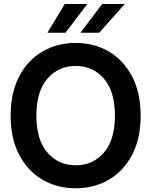

<svg xmlns="http://www.w3.org/2000/svg" viewBox="-20 -958 777 987"><path d="M369.1 9.8Q273.4 9.8 197.8 -34.7Q122.1 -79.1 78.4 -162.6Q34.7 -246.1 34.7 -363.3Q34.7 -481 78.4 -564.7Q122.1 -648.4 197.8 -692.9Q273.4 -737.3 369.1 -737.3Q464.4 -737.3 539.8 -692.9Q615.2 -648.4 659.2 -564.7Q703.1 -481 703.1 -363.3Q703.1 -245.6 659.2 -162.1Q615.2 -78.6 539.8 -34.4Q464.4 9.8 369.1 9.8ZM369.1 -108.4Q458 -108.4 514.4 -173.8Q570.8 -239.3 570.8 -363.3Q570.8 -487.8 514.4 -553.5Q458 -619.1 369.1 -619.1Q280.3 -619.1 223.6 -553.5Q167 -487.8 167 -363.3Q167 -239.3 223.6 -173.8Q280.3 -108.4 369.1 -108.4ZM393.6 -789.6 505.4 -937.5H621.6L489.7 -789.6ZM223.6 -789.6 313 -937.5H428.7L316.4 -789.6Z"/></svg>

Font: Inter Tight SemiBold
Style: Regular
Weight: 600
Designer: Rasmus Andersson
Foundry: rsms
Version: Version 3.004; ttfautohint (v1.8.4.7-5d5b)